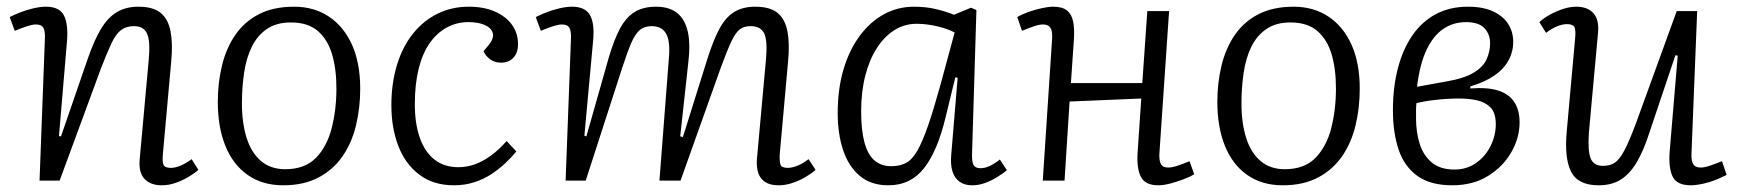

<svg xmlns="http://www.w3.org/2000/svg" viewBox="-20 -539 5184 573"><path d="M572 -32Q561 -22 542.5 -11Q524 0 503.5 7Q483 14 463 14Q429 14 411 -5.5Q393 -25 397 -65L424 -362Q429 -418 418.5 -439.5Q408 -461 380 -461Q357 -461 341.5 -449.5Q326 -438 313 -410.5Q300 -383 281 -334L158 0H98L114 -424Q115 -446 109.5 -456Q104 -466 87 -466Q77 -466 61.5 -461Q46 -456 24 -447L9 -488Q20 -494 39 -501.5Q58 -509 79 -514Q100 -519 117 -519Q157 -519 170.5 -493.5Q184 -468 180 -417L156 -133L162 -132L242 -364Q261 -419 281.5 -453Q302 -487 329 -503Q356 -519 393 -519Q437 -519 459.5 -500.5Q482 -482 489 -445.5Q496 -409 491 -356L466 -78Q464 -56 468 -47Q472 -38 490 -38Q503 -38 518.5 -44.5Q534 -51 552 -64Z M825 14Q763 14 719 -17Q675 -48 652.5 -104Q630 -160 630 -235Q630 -292 642.5 -343.5Q655 -395 682 -434.5Q709 -474 752.5 -496.5Q796 -519 858 -519Q917 -519 961.5 -489.5Q1006 -460 1030.5 -405.5Q1055 -351 1055 -274Q1055 -217 1042.5 -165Q1030 -113 1002.5 -73Q975 -33 931 -9.5Q887 14 825 14ZM831 -34Q890 -34 923 -68Q956 -102 970 -157Q984 -212 984 -275Q984 -333 971 -377Q958 -421 928.5 -446.5Q899 -472 848 -472Q805 -472 776.5 -452.5Q748 -433 731.5 -399.5Q715 -366 708.5 -322Q702 -278 702 -230Q702 -172 716 -127.5Q730 -83 759 -58.5Q788 -34 831 -34Z M1379 -519Q1424 -519 1457 -504.5Q1490 -490 1508 -465Q1526 -440 1526 -407Q1526 -382 1512.5 -367Q1499 -352 1475 -352Q1457 -352 1443.5 -361.5Q1430 -371 1423 -386L1438 -404Q1455 -425 1450.5 -440.5Q1446 -456 1426.5 -464.5Q1407 -473 1378 -473Q1343 -473 1313.5 -457Q1284 -441 1262.5 -410.5Q1241 -380 1229.5 -334Q1218 -288 1218 -228Q1218 -170 1233 -127.5Q1248 -85 1277 -62.5Q1306 -40 1348 -40Q1372 -40 1395.5 -48Q1419 -56 1443.5 -73.5Q1468 -91 1492 -118L1521 -87Q1507 -70 1488 -52Q1469 -34 1446 -19Q1423 -4 1395 5Q1367 14 1335 14Q1273 14 1231 -18Q1189 -50 1168.5 -104Q1148 -158 1148 -225Q1148 -290 1164.5 -344.5Q1181 -399 1212 -438Q1243 -477 1285.5 -498Q1328 -519 1379 -519Z M1976 -363Q1981 -416 1968 -438.5Q1955 -461 1925 -461Q1903 -461 1889 -449Q1875 -437 1863.5 -410Q1852 -383 1837 -337L1728 0H1668L1684 -424Q1685 -445 1679.5 -455.5Q1674 -466 1657 -466Q1648 -466 1633 -461.5Q1618 -457 1594 -447L1579 -488Q1590 -494 1609 -501.5Q1628 -509 1649 -514Q1670 -519 1687 -519Q1727 -519 1741 -493.5Q1755 -468 1750 -417L1724 -134L1730 -132L1797 -368Q1813 -422 1831 -455Q1849 -488 1874.5 -503.5Q1900 -519 1938 -519Q1977 -519 2000.5 -500.5Q2024 -482 2032.5 -445Q2041 -408 2034 -351L2010 -132L2018 -130L2091 -363Q2109 -420 2127.5 -454Q2146 -488 2171.5 -503.5Q2197 -519 2234 -519Q2278 -519 2300.5 -500.5Q2323 -482 2330 -445.5Q2337 -409 2332 -357L2307 -78Q2306 -56 2309.5 -47Q2313 -38 2331 -38Q2344 -38 2360 -44.5Q2376 -51 2393 -64L2414 -32Q2403 -22 2384.5 -11Q2366 0 2345 7Q2324 14 2304 14Q2279 14 2264 4.5Q2249 -5 2243 -22.5Q2237 -40 2239 -65L2266 -362Q2271 -418 2260.5 -439.5Q2250 -461 2220 -461Q2201 -461 2188.5 -452Q2176 -443 2163 -416Q2150 -389 2130 -334L2011 0H1948Z M2881 -81Q2880 -56 2885.5 -46.5Q2891 -37 2906 -37Q2920 -37 2934.5 -44Q2949 -51 2964 -63L2985 -31Q2973 -21 2956 -10.5Q2939 0 2920 7Q2901 14 2881 14Q2859 14 2844 3.5Q2829 -7 2822.5 -27.5Q2816 -48 2819 -79L2838 -307L2831 -308L2802 -189Q2790 -139 2774 -101Q2758 -63 2738 -37.5Q2718 -12 2691.5 1Q2665 14 2631 14Q2579 14 2545.5 -14.5Q2512 -43 2496 -91.5Q2480 -140 2480 -201Q2480 -274 2497.5 -332.5Q2515 -391 2546.5 -433Q2578 -475 2619 -497Q2660 -519 2708 -519Q2743 -519 2772.5 -512Q2802 -505 2827 -495L2878 -516L2894 -509ZM2640 -43Q2665 -43 2683.5 -52.5Q2702 -62 2717.5 -89Q2733 -116 2749.5 -163.5Q2766 -211 2787 -287L2829 -442Q2809 -453 2777 -460.5Q2745 -468 2715 -468Q2680 -468 2650 -449.5Q2620 -431 2597.5 -396.5Q2575 -362 2562.5 -314Q2550 -266 2550 -206Q2550 -150 2560 -113.5Q2570 -77 2590 -60Q2610 -43 2640 -43Z M3386 -245 3172 -236 3157 0H3092L3120 -425Q3121 -447 3114.5 -456.5Q3108 -466 3093 -466Q3082 -466 3067 -461Q3052 -456 3030 -447L3016 -488Q3029 -496 3048.5 -503Q3068 -510 3088.5 -514.5Q3109 -519 3123 -519Q3150 -519 3164 -508Q3178 -497 3182.5 -475.5Q3187 -454 3185 -422Q3183 -390 3180.5 -357Q3178 -324 3176 -291H3389L3404 -506H3469L3440 -80Q3439 -60 3444.5 -49.5Q3450 -39 3466 -39Q3477 -39 3493 -44Q3509 -49 3530 -58L3544 -19Q3531 -11 3511 -3.5Q3491 4 3471.5 9Q3452 14 3437 14Q3398 14 3385 -11Q3372 -36 3375 -83Z M3808 14Q3746 14 3702 -17Q3658 -48 3635.5 -104Q3613 -160 3613 -235Q3613 -292 3625.5 -343.5Q3638 -395 3665 -434.5Q3692 -474 3735.5 -496.5Q3779 -519 3841 -519Q3900 -519 3944.5 -489.5Q3989 -460 4013.5 -405.5Q4038 -351 4038 -274Q4038 -217 4025.5 -165Q4013 -113 3985.5 -73Q3958 -33 3914 -9.5Q3870 14 3808 14ZM3814 -34Q3873 -34 3906 -68Q3939 -102 3953 -157Q3967 -212 3967 -275Q3967 -333 3954 -377Q3941 -421 3911.5 -446.5Q3882 -472 3831 -472Q3788 -472 3759.5 -452.5Q3731 -433 3714.5 -399.5Q3698 -366 3691.5 -322Q3685 -278 3685 -230Q3685 -172 3699 -127.5Q3713 -83 3742 -58.5Q3771 -34 3814 -34Z M4314 14Q4249 14 4210 -14Q4171 -42 4154 -92.5Q4137 -143 4137 -210Q4137 -279 4152 -336Q4167 -393 4195.5 -434Q4224 -475 4265.5 -497Q4307 -519 4361 -519Q4406 -519 4436 -505Q4466 -491 4481 -467.5Q4496 -444 4496 -414Q4496 -384 4481.5 -358Q4467 -332 4439 -313Q4411 -294 4368 -281V-275Q4420 -279 4452 -268.5Q4484 -258 4499.5 -234Q4515 -210 4515 -174Q4515 -128 4490.5 -85Q4466 -42 4421 -14Q4376 14 4314 14ZM4321 -33Q4357 -33 4385 -52.5Q4413 -72 4428.5 -103.5Q4444 -135 4444 -168Q4444 -202 4428.5 -218Q4413 -234 4388.5 -239.5Q4364 -245 4335 -245Q4301 -245 4265 -241Q4229 -237 4207 -231Q4206 -220 4206 -209Q4206 -198 4206 -185Q4206 -144 4217 -109.5Q4228 -75 4253 -54Q4278 -33 4321 -33ZM4209 -280 4297 -296Q4350 -305 4378.5 -322.5Q4407 -340 4417 -363Q4427 -386 4427 -410Q4427 -437 4410 -455Q4393 -473 4355 -473Q4317 -473 4287 -452.5Q4257 -432 4237 -389.5Q4217 -347 4209 -280Z M4574 -473Q4587 -485 4606 -495.5Q4625 -506 4645.5 -512.5Q4666 -519 4684 -519Q4718 -519 4735.5 -499.5Q4753 -480 4749 -440L4722 -145Q4718 -89 4727 -66.5Q4736 -44 4764 -44Q4786 -44 4800 -54Q4814 -64 4828.5 -91.5Q4843 -119 4863 -173L4984 -506H5045L5028 -81Q5027 -60 5033 -49.5Q5039 -39 5055 -39Q5067 -39 5083 -44.5Q5099 -50 5119 -58L5133 -17Q5123 -12 5109.5 -6Q5096 0 5081 4.5Q5066 9 5051.5 11.5Q5037 14 5026 14Q4984 14 4971.5 -12.5Q4959 -39 4963 -88L4987 -373L4980 -374L4902 -142Q4885 -89 4864.5 -54.5Q4844 -20 4817 -3Q4790 14 4751 14Q4689 14 4668.5 -27Q4648 -68 4656 -150L4681 -427Q4683 -450 4678.5 -458.5Q4674 -467 4656 -467Q4643 -467 4627 -460.5Q4611 -454 4594 -441Z"/></svg>

Font: Literata Light
Style: Italic
Weight: 300
Italic angle: -2°
Designer: Latin by Veronika Burian and Jose Scaglione. Greek by Irene Vlachou. Cyrillic by Vera Evstafieva
Foundry: TypeTogether
Version: Version 3.103;gftools[0.9.29]